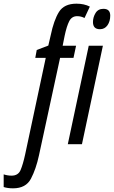

<svg xmlns="http://www.w3.org/2000/svg" viewBox="-143 -785 620 1045"><path d="M-72 240Q-2 240 25.5 187.5Q53 135 69 61L184 -470H257L271 -536H198L209 -591Q220 -643 234 -670Q248 -697 277 -697Q298 -697 317 -687L346 -749Q315 -765 273 -765Q206 -765 178 -720Q150 -675 133 -593L120 -537L57 -513L49 -470H106L-6 55Q-18 110 -31 140.5Q-44 171 -80 171Q-102 171 -123 164V233Q-101 240 -72 240ZM401 -626Q427 -626 442 -647.5Q457 -669 457 -700Q457 -737 420 -737Q391 -737 377 -714Q363 -691 363 -665Q363 -626 401 -626ZM226 0H303L417 -536H340Z"/></svg>

Font: Noto Sans UI Condensed
Style: Italic
Weight: 400
Width: 3
Italic angle: -12°
Designer: Monotype Design Team
Foundry: Monotype Imaging Inc.
Version: Version 1.901